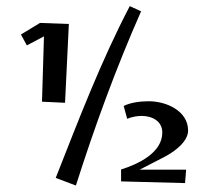

<svg xmlns="http://www.w3.org/2000/svg" viewBox="-20 -648 653 614"><path d="M571.8 -62.5 575.2 -105.5H426.8L505.4 -146C543 -165.5 581.5 -197.3 581.5 -230.5C581.5 -293.9 511.2 -324.2 456.1 -324.2C428.7 -324.2 397.5 -320.3 375.5 -309.1L386.7 -268.1C401.9 -274.4 418.5 -277.3 433.1 -277.3C465.8 -277.3 499 -261.2 499 -224.1C499 -158.7 420.4 -122.6 367.2 -106V-67.9ZM222.7 -54.7C283.2 -244.6 351.1 -430.7 431.2 -611.8L395 -628.4C302.7 -452.1 231.4 -264.6 158.2 -79.1ZM120.6 -531.7 114.3 -322.8 188 -319.3 200.2 -571.3 107.9 -574.7 46.9 -537.6 65.9 -502.9Z"/></svg>

Font: Luckiest Guy
Style: Regular
Weight: 400
Designer: Astigmatic (AOETI)
Foundry: Astigmatic (AOETI)
Version: Version 1.001